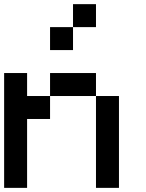

<svg xmlns="http://www.w3.org/2000/svg" viewBox="-20 -909 707 929"><path d="M111.1 -333.3V0H0V-555.6H111.1V-444.4H222.2V-333.3ZM333.3 -666.7H222.2V-777.8H333.3ZM444.4 -777.8H333.3V-888.9H444.4ZM555.6 0H444.4V-444.4H555.6ZM444.4 -444.4H222.2V-555.6H444.4Z"/></svg>

Font: Pixeloid Mono
Style: Regular
Weight: 400
Monospace: yes
Designer: GGBotNet
Foundry: GGBotNet
Version: 0.5